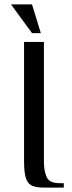

<svg xmlns="http://www.w3.org/2000/svg" viewBox="-20 -850 325 870"><path d="M179 0Q144 0 124.5 -9Q105 -18 97 -44Q89 -70 89 -120V-660H179V-120Q179 -75 191.5 -47.5Q204 -20 249 -20H269V0ZM125 -700 30 -830H125L165 -700Z"/></svg>

Font: El Messiri
Style: Regular
Weight: 400
Designer: Mohamed Gaber
Foundry: Kief Type Foundry
Version: Version 2.020